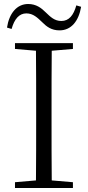

<svg xmlns="http://www.w3.org/2000/svg" viewBox="-20 -941 440 961"><path d="M15 -803 38 -796C52 -846 76 -874 112 -874C146 -874 168 -852 191 -830C213 -808 237 -789 278 -789C336 -789 374 -835 386 -907L362 -914C348 -864 325 -836 287 -836C253 -836 233 -856 209 -879C187 -901 161 -921 121 -921C64 -921 26 -874 15 -803ZM55 -696 160 -687C161 -590 161 -490 161 -390V-335C161 -235 161 -136 160 -38L55 -29V0H345V-29L239 -38C238 -137 238 -235 238 -335V-390C238 -490 238 -590 239 -687L345 -696V-725H55Z"/></svg>

Font: Source Han Serif CN Light
Style: Regular
Weight: 300
Designer: Ryoko NISHIZUKA 西塚涼子 (kana & ideographs); Frank Grießhammer (Latin, Greek & Cyrillic); Wenlong ZHANG 张文龙 (bopomofo); San
Foundry: Adobe
Version: Version 2.003;hotconv 1.1.1;makeotfexe 2.6.0